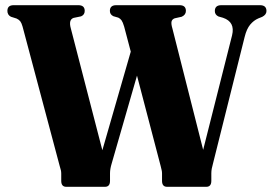

<svg xmlns="http://www.w3.org/2000/svg" viewBox="-20 -720 1047 740"><path d="M808 -677.5Q808 -700 833 -700H982Q1007 -700 1007 -677.5Q1007 -663.5 990.5 -655L975.5 -649Q958 -641.5 944.2 -625Q930.5 -608.5 923 -578L801 -90Q798 -79.5 796.2 -70.2Q794.5 -61 794.5 -52V-23Q794.5 0 775 0H624Q604.5 0 604.5 -23V-51Q604.5 -58 603.2 -63.5Q602 -69 599 -81L508 -428.5L410.5 -90Q404 -69 404 -52V-23Q404 0 384.5 0H235.5Q216 0 216 -23V-50.5Q216 -57.5 214.8 -63.2Q213.5 -69 210 -80.5L67 -617.5Q63 -631.5 58.2 -637.8Q53.5 -644 44 -648.5L22 -655.5Q8.5 -662.5 8.5 -678Q8.5 -700 32.5 -700H282Q306.5 -700 306.5 -678Q306.5 -663 292.5 -657L263.5 -651Q243.5 -644 253 -610.5L374.5 -141L484 -521L458.5 -617.5Q453.5 -634.5 448.5 -641.5Q443.5 -648.5 436 -652L417 -657.5Q403.5 -664 403.5 -678Q403.5 -700 428 -700H672Q696.5 -700 696.5 -678Q696.5 -663 680.5 -655.5L653.5 -649.5Q643.5 -646 641.2 -637.2Q639 -628.5 644.5 -610L763 -142.5L874.5 -584Q887 -635.5 839.5 -651.5L822 -656.5Q808 -663 808 -677.5Z"/></svg>

Font: Fraunces 144pt Soft
Style: Bold
Weight: 700
Version: Version 1.000;[0bf87f6ff]